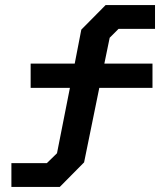

<svg xmlns="http://www.w3.org/2000/svg" viewBox="-20 -716 657 758"><path d="M413 -567 392 -465H582V-369H372L312 -75L216 22H25V-72H165L205 -111L256 -369H101V-465H275L301 -599L397 -696H592V-602H448Z"/></svg>

Font: Chakra Petch SemiBold
Style: Regular
Weight: 600
Designer: Katatrad Aksorn Co.,Ltd.
Foundry: Cadson Demak Co.,Ltd.
Version: Version 1.000; ttfautohint (v1.6)